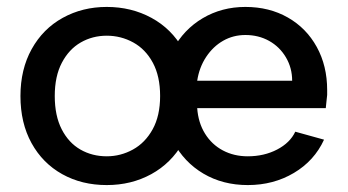

<svg xmlns="http://www.w3.org/2000/svg" viewBox="-20 -527 1003 554"><path d="M39 -250Q39 -327 71.5 -385.5Q104 -444 161 -475.5Q218 -507 288 -507Q359 -507 417 -475.5Q475 -444 508 -385.5Q541 -327 541 -250Q541 -173 507.5 -114.5Q474 -56 416.5 -24.5Q359 7 288 7Q216 7 159.5 -24.5Q103 -56 71 -114Q39 -172 39 -250ZM442 -250Q442 -307 421 -346Q400 -385 364.5 -404.5Q329 -424 288 -424Q247 -424 213 -404.5Q179 -385 158.5 -346Q138 -307 138 -250Q138 -193 158 -154Q178 -115 212 -95.5Q246 -76 288 -76Q328 -76 363.5 -95.5Q399 -115 420.5 -154Q442 -193 442 -250ZM448 -254Q448 -326 479 -384Q510 -442 565 -474.5Q620 -507 688 -507Q757 -507 810.5 -476.5Q864 -446 894 -391.5Q924 -337 924 -267V-253Q923 -244 922 -234.5Q921 -225 920 -215H549Q552 -173 571.5 -141.5Q591 -110 623 -93Q655 -76 695 -76Q742 -76 779.5 -95.5Q817 -115 832 -147L915 -124Q887 -63 828 -28Q769 7 695 7Q623 7 567 -26Q511 -59 479.5 -118.5Q448 -178 448 -254ZM688 -426Q653 -426 624 -409.5Q595 -393 575 -363Q555 -333 549 -294H823Q823 -331 805 -361.5Q787 -392 756.5 -409Q726 -426 688 -426Z"/></svg>

Font: AF Albert Sans Medium
Style: Regular
Weight: 500
Designer: Andreas Rasmussen
Foundry: a.Foundry
Version: Version 1.300;Glyphs 3.2 (3231)